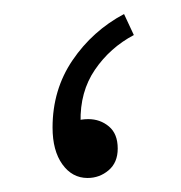

<svg xmlns="http://www.w3.org/2000/svg" viewBox="-20 -242 259 274"><path d="M105 12Q83 12 69 -7.5Q55 -27 55 -60Q55 -114 83.5 -156Q112 -198 157 -222L171 -192Q137 -174 115.5 -142.5Q94 -111 95 -68L107 -9L71 -55Q78 -66 87 -69Q96 -72 106 -72Q123 -72 135.5 -61.5Q148 -51 148 -30Q148 -10 135 1Q122 12 105 12Z"/></svg>

Font: Mada Light
Style: Regular
Weight: 300
Designer: Khaled Hosny
Version: Version 1.5